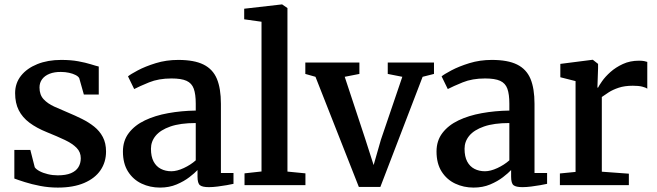

<svg xmlns="http://www.w3.org/2000/svg" viewBox="-20 -839 2976 870"><path d="M242 11Q201 11 162.2 3.5Q123.5 -4 92.8 -13.8Q62 -23.5 45 -30V-159.5H117.5L137.5 -81Q143.5 -72 159.2 -63.5Q175 -55 196.8 -49.8Q218.5 -44.5 241.5 -44.5Q278.5 -44.5 301.5 -54.2Q324.5 -64 335.2 -81.5Q346 -99 346 -122Q346 -150 327 -169.2Q308 -188.5 273.8 -204.8Q239.5 -221 192.5 -240Q145.5 -259 113.5 -283Q81.5 -307 65 -339.5Q48.5 -372 48.5 -417Q48.5 -462 75.2 -495.8Q102 -529.5 149.2 -548.5Q196.5 -567.5 257 -567.5Q302 -567.5 335.2 -561.2Q368.5 -555 391.5 -547.8Q414.5 -540.5 427.5 -537.5V-410.5H360L339 -485Q334.5 -493 322.2 -499.2Q310 -505.5 292.8 -509.2Q275.5 -513 256.5 -513Q227 -513.5 204.8 -504.8Q182.5 -496 170.8 -480Q159 -464 159 -442.5Q159 -409.5 177.5 -389.5Q196 -369.5 225.8 -356Q255.5 -342.5 288 -329Q320.5 -315.5 351.2 -300.2Q382 -285 406.8 -265.2Q431.5 -245.5 446 -218Q460.5 -190.5 460.5 -152.5Q460.5 -104.5 435.5 -67.8Q410.5 -31 361.5 -10Q312.5 11 242 11Z M705 11Q660 11 621.8 -7Q583.5 -25 560.2 -61.5Q537 -98 537 -152.5Q537 -201.5 563.8 -236.5Q590.5 -271.5 636.5 -293.5Q682.5 -315.5 742 -326.2Q801.5 -337 867 -338V-369.5Q867 -412 858 -437Q849 -462 825.2 -472.8Q801.5 -483.5 757 -483.5Q699 -483.5 655.5 -465.8Q612 -448 588 -435.5L560 -493Q570.5 -502 604.2 -520Q638 -538 685.8 -552.8Q733.5 -567.5 787.5 -567.5Q860 -567.5 902.2 -546.5Q944.5 -525.5 962.8 -481.8Q981 -438 981 -368.5V-55H1038V-6Q1027 -3.5 1007.5 0Q988 3.5 966.2 6.2Q944.5 9 926.5 9Q897 9 886 0.2Q875 -8.5 875 -38.5V-68.5Q862.5 -55 838.2 -36.2Q814 -17.5 780.2 -3.2Q746.5 11 705 11ZM756.5 -63Q781.5 -63 812.8 -77.5Q844 -92 867 -112.5V-281.5Q797 -281.5 752 -265.8Q707 -250 685.5 -224Q664 -198 664 -165Q664 -129.5 676 -107Q688 -84.5 709 -73.8Q730 -63 756.5 -63Z M1165 -62V-740.5L1086.5 -751.5V-799.5L1257 -819H1258.5L1282.5 -802.5V-61.5L1364 -53.5V0H1088V-53.5Z M1606 8 1409.5 -491 1363.5 -504V-555.5H1608.5V-504L1542 -491L1635 -209.5L1673 -91L1706 -206L1803 -491L1737 -504V-555.5H1946.5V-504L1895 -491L1703.5 8Z M2126 11Q2081 11 2042.8 -7Q2004.5 -25 1981.2 -61.5Q1958 -98 1958 -152.5Q1958 -201.5 1984.8 -236.5Q2011.5 -271.5 2057.5 -293.5Q2103.5 -315.5 2163 -326.2Q2222.5 -337 2288 -338V-369.5Q2288 -412 2279 -437Q2270 -462 2246.2 -472.8Q2222.5 -483.5 2178 -483.5Q2120 -483.5 2076.5 -465.8Q2033 -448 2009 -435.5L1981 -493Q1991.5 -502 2025.2 -520Q2059 -538 2106.8 -552.8Q2154.5 -567.5 2208.5 -567.5Q2281 -567.5 2323.2 -546.5Q2365.5 -525.5 2383.8 -481.8Q2402 -438 2402 -368.5V-55H2459V-6Q2448 -3.5 2428.5 0Q2409 3.5 2387.2 6.2Q2365.5 9 2347.5 9Q2318 9 2307 0.2Q2296 -8.5 2296 -38.5V-68.5Q2283.5 -55 2259.2 -36.2Q2235 -17.5 2201.2 -3.2Q2167.5 11 2126 11ZM2177.5 -63Q2202.5 -63 2233.8 -77.5Q2265 -92 2288 -112.5V-281.5Q2218 -281.5 2173 -265.8Q2128 -250 2106.5 -224Q2085 -198 2085 -165Q2085 -129.5 2097 -107Q2109 -84.5 2130 -73.8Q2151 -63 2177.5 -63Z M2517 0V-53L2588 -60V-471.5L2519 -489V-549.5L2664 -568H2666.5L2690 -549.5V-530L2687 -442H2690Q2694.5 -451.5 2708.5 -471.5Q2722.5 -491.5 2746.2 -512.8Q2770 -534 2802.5 -549Q2835 -564 2875.5 -564Q2890 -564 2898.8 -562.2Q2907.5 -560.5 2913 -558.5V-437Q2906 -442.5 2889.8 -446.5Q2873.5 -450.5 2847.5 -450.5Q2810.5 -450.5 2783.5 -441.5Q2756.5 -432.5 2738 -420.5Q2719.5 -408.5 2707 -399.5V-61L2829.5 -52V0Z"/></svg>

Font: Merriweather Light 18pt SemiBold
Style: Regular
Weight: 600
Version: Version 2.100